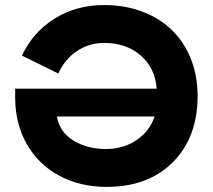

<svg xmlns="http://www.w3.org/2000/svg" viewBox="-20 -730 842 760"><path d="M40 -345.2V-378.9H600.1Q594.2 -460.9 536.9 -510.5Q479.5 -560.1 392.1 -560.1Q332.5 -560.1 284.2 -527.6Q235.8 -495.1 210.9 -439L66.9 -509.8Q110.4 -603 196.3 -656.5Q282.2 -710 392.1 -710Q474.6 -710 543.5 -683.8Q612.3 -657.7 660.4 -611.1Q708.5 -564.5 735.4 -497.3Q762.2 -430.2 762.2 -350.1Q762.2 -187 664.8 -88.6Q567.4 9.8 401.9 9.8Q297.4 9.8 215.1 -34.2Q132.8 -78.1 86.4 -159.2Q40 -240.2 40 -345.2ZM205.1 -269Q215.8 -207.5 270.5 -173.8Q325.2 -140.1 401.9 -140.1Q444.3 -140.1 482.9 -155.5Q521.5 -170.9 550.5 -200.4Q579.6 -230 591.8 -269Z"/></svg>

Font: Gully
Style: Bold
Weight: 700
Designer: jaikishan Patel
Foundry: MagicType
Version: Version 1.000;Glyphs 3.2 (3242)